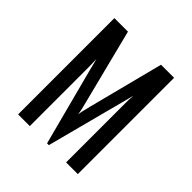

<svg xmlns="http://www.w3.org/2000/svg" viewBox="-186 -844 987 987"><g transform="rotate(45 308.0 -350.0)"><path d="M91 0V-700H189.5L293.5 -289.5Q299 -268.5 303 -251.2Q307 -234 309 -218Q311 -234 315.2 -251.2Q319.5 -268.5 324.5 -289.5L430 -700H525V0H440V-424.5Q440 -435.5 440.2 -453.8Q440.5 -472 442 -486.5Q438.5 -471.5 434.2 -455.8Q430 -440 426 -424.5L314.5 0H301.5L190 -424.5Q186.5 -440 182.2 -455.8Q178 -471.5 174 -486.5Q175 -472 175.5 -453.8Q176 -435.5 176 -424.5V0Z"/></g></svg>

Font: Overpass Mono Medium
Style: Regular
Weight: 500
Monospace: yes
Designer: Delve Withrington, Dave Bailey
Foundry: Delve Fonts LLC
Version: Version 4.000